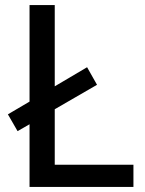

<svg xmlns="http://www.w3.org/2000/svg" viewBox="-20 -734 570 754"><path d="M96 0V-246L49 -219L11 -285L96 -335V-714H195V-395L322 -470L361 -401L195 -305V-87H504V0Z"/></svg>

Font: Noto Sans Sundanese Medium
Style: Regular
Weight: 500
Version: Version 2.003